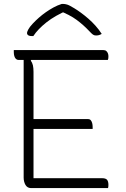

<svg xmlns="http://www.w3.org/2000/svg" viewBox="-20 -954 640 974"><path d="M50 -700H504Q514 -700 519.5 -695Q525 -690 527.5 -683Q530 -676 530 -669Q530 -662 529.5 -658Q529 -654 527 -650H73Q66 -650 60.5 -655.5Q55 -661 52.5 -670Q50 -679 50 -690Q50 -692 50 -695Q50 -698 50 -700ZM120 -350H427Q435 -350 440 -344.5Q445 -339 447.5 -330Q450 -321 450 -310Q450 -309 450 -307Q450 -305 450 -303.5Q450 -302 450 -300H120ZM136 0Q128 0 121 -4Q114 -8 109.5 -15.5Q105 -23 102.5 -32.5Q100 -42 100 -53Q100 -113 100 -178Q100 -243 100 -309Q100 -375 100 -439Q100 -503 100 -563Q100 -623 100 -675H151L136 -646Q144 -636 147 -622.5Q150 -609 150 -589Q150 -525 150 -457Q150 -389 150 -320Q150 -251 150 -183Q150 -115 150 -50H498Q516 -50 523 -42Q530 -34 530 -16Q530 -12 529.5 -7Q529 -2 528 0ZM293 -934Q295 -934 296.5 -934Q298 -934 299.5 -934Q301 -934 302 -934Q309 -934 320 -931Q331 -928 357 -912Q372 -903 390.5 -889.5Q409 -876 428 -859.5Q447 -843 464.5 -823.5Q482 -804 496 -782Q489 -778 482.5 -776Q476 -774 467 -774Q458 -774 451.5 -778.5Q445 -783 432 -797Q404 -827 369 -853Q334 -879 275 -902L333 -891Q317 -891 300.5 -891Q284 -891 267 -891L325 -903Q259 -875 215.5 -840.5Q172 -806 149 -771H143Q133 -771 127.5 -773Q122 -775 119.5 -778.5Q117 -782 117 -787Q117 -792 123.5 -804.5Q130 -817 146 -834Q161 -850 177.5 -864.5Q194 -879 212.5 -892Q231 -905 251 -916Q271 -927 293 -934Z"/></svg>

Font: Recursive Monospace Casual Light
Style: Regular
Weight: 300
Version: Version 1.047